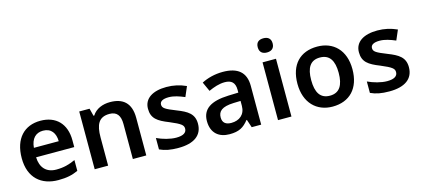

<svg xmlns="http://www.w3.org/2000/svg" viewBox="-60 -1291 3812 1740"><g transform="rotate(-15 1846.0 -421.5)"><path d="M299 -603C149 -603 49 -503 49 -318C49 -133 161 -41 320 -41C400 -41 452 -53 506 -78V-179C447 -152 396 -138 326 -138C234 -138 180 -195 177 -293H535V-357C535 -512 445 -603 299 -603ZM299 -510C376 -510 412 -456 413 -381H180C187 -466 231 -510 299 -510Z M952 -603C884 -603 819 -578 784 -522H777L759 -593H662V-51H788V-316C788 -435 819 -501 920 -501C989 -501 1020 -460 1020 -379V-51H1146V-404C1146 -544 1073 -603 952 -603Z M1673 -208C1673 -301 1614 -336 1517 -374C1419 -413 1394 -427 1394 -461C1394 -491 1423 -508 1477 -508C1527 -508 1575 -491 1625 -470L1665 -563C1605 -590 1547 -603 1481 -603C1354 -603 1270 -552 1270 -455C1270 -364 1322 -329 1426 -288C1531 -244 1549 -227 1549 -195C1549 -159 1520 -136 1451 -136C1394 -136 1324 -156 1271 -181V-74C1321 -51 1371 -41 1447 -41C1592 -41 1673 -99 1673 -208Z M2010 -603C1935 -603 1864 -584 1811 -556L1851 -468C1900 -490 1950 -508 2004 -508C2064 -508 2099 -481 2099 -412V-385L2005 -382C1838 -376 1757 -321 1757 -209C1757 -94 1829 -41 1926 -41C2016 -41 2059 -67 2106 -126H2110L2135 -51H2224V-415C2224 -543 2150 -603 2010 -603ZM2033 -305 2099 -307V-261C2099 -178 2042 -136 1968 -136C1919 -136 1886 -156 1886 -208C1886 -266 1922 -301 2033 -305Z M2445 -802C2406 -802 2375 -785 2375 -736C2375 -687 2406 -669 2445 -669C2483 -669 2515 -687 2515 -736C2515 -785 2483 -802 2445 -802ZM2508 -593H2382V-51H2508Z M3153 -323C3153 -503 3046 -603 2896 -603C2736 -603 2637 -503 2637 -323C2637 -143 2745 -41 2893 -41C3053 -41 3153 -143 3153 -323ZM2766 -323C2766 -438 2804 -501 2894 -501C2985 -501 3024 -438 3024 -323C3024 -208 2985 -143 2895 -143C2804 -143 2766 -208 2766 -323Z M3652 -208C3652 -301 3593 -336 3496 -374C3398 -413 3373 -427 3373 -461C3373 -491 3402 -508 3456 -508C3506 -508 3554 -491 3604 -470L3644 -563C3584 -590 3526 -603 3460 -603C3333 -603 3249 -552 3249 -455C3249 -364 3301 -329 3405 -288C3510 -244 3528 -227 3528 -195C3528 -159 3499 -136 3430 -136C3373 -136 3303 -156 3250 -181V-74C3300 -51 3350 -41 3426 -41C3571 -41 3652 -99 3652 -208Z"/></g></svg>

Font: Noto Sans Tamil UI SemiBold
Style: Regular
Weight: 600
Designer: Jelle Bosma - Monotype Design Team
Foundry: Monotype Imaging Inc.
Version: Version 2.004